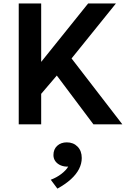

<svg xmlns="http://www.w3.org/2000/svg" viewBox="-20 -720 748 1112"><path d="M88.5 0V-700H218.5V-361.5L490.5 -700H651.5L394.5 -381.5L688.5 0H521L309 -282.5L218.5 -176.5V0ZM312.5 372.5 274 321Q308.5 308 335.5 287.2Q362.5 266.5 375 245Q352 246 332.5 238Q313 230 301.2 214.5Q289.5 199 289.5 178Q289.5 144.5 311.2 124.5Q333 104.5 367 104.5Q405 104.5 429.2 129.2Q453.5 154 453.5 195Q453.5 227.5 437.8 258.5Q422 289.5 390.8 318Q359.5 346.5 312.5 372.5Z"/></svg>

Font: Geologica Medium
Style: Regular
Weight: 500
Designer: Sindre Bremnes, Frode Helland
Foundry: Monokrom Skriftforlag AS
Version: Version 1.010;gftools[0.9.28]